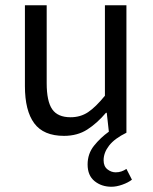

<svg xmlns="http://www.w3.org/2000/svg" viewBox="-20 -506 584 732"><path d="M405 206Q367 206 340.5 184.5Q314 163 314 121Q314 80 338.5 49.5Q363 19 395 -4L387 -76H384Q350 -36 312.5 -12Q275 12 224 12Q146 12 110.5 -36Q75 -84 75 -178V-486H158V-189Q158 -120 179 -89.5Q200 -59 249 -59Q287 -59 316 -78.5Q345 -98 380 -141V-486H462V0Q417 22 396 49Q375 76 375 105Q375 128 389.5 139.5Q404 151 421 151Q433 151 443 147.5Q453 144 462 138L483 179Q469 190 446.5 198Q424 206 405 206Z"/></svg>

Font: Giro Regular
Style: Regular
Weight: 400
Designer: Paul D. Hunt
Foundry: Adobe Systems Incorporated
Version: Version 1.000;PS 1.0;hotconv 1.0.88;makeotf.lib2.5.647800